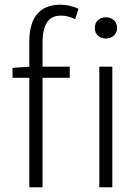

<svg xmlns="http://www.w3.org/2000/svg" viewBox="-20 -792 590 812"><path d="M33 -505 104 -510V-617Q104 -693 137 -732.5Q170 -772 235 -772Q275 -772 312 -755L298 -711Q267 -726 238 -726Q197 -726 178.5 -697Q160 -668 160 -614V-510H275V-463H160V0H104V-463H33ZM400 0V-510H455V0ZM428 -629Q408 -629 394.5 -641Q381 -653 381 -673Q381 -695 394.5 -707Q408 -719 428 -719Q447 -719 461 -707Q475 -695 475 -673Q475 -653 461 -641Q447 -629 428 -629Z"/></svg>

Font: Kinto Sans Light
Style: Regular
Weight: 300
Designer: Authors: Ryoko NISHIZUKA  (kana & ideographs); Paul D. Hunt (Latin, Greek & Cyrillic); Wenlong ZHANG  (bopomofo); Sandol
Foundry: Adobe Systems Incorporated, ookami Inc.
Version: Version 0.001